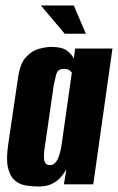

<svg xmlns="http://www.w3.org/2000/svg" viewBox="-20 -672 430 700"><path d="M120 8Q96 8 73 4Q50 0 33 -15Q16 -30 9 -61Q2 -92 10 -146L46 -390Q53 -440 74.5 -463.5Q96 -487 122 -494Q148 -501 167 -501Q206 -501 224 -487.5Q242 -474 249 -458L254 -495H390L320 0H213L222 -54Q214 -41 202 -26.5Q190 -12 170 -2Q150 8 120 8ZM162 -70Q171 -70 178 -75.5Q185 -81 189.5 -90Q194 -99 197 -109.5Q200 -120 202 -129.5Q204 -139 205 -147L242 -408Q240 -409 237 -412.5Q234 -416 228.5 -418.5Q223 -421 214 -421Q201 -421 194 -415.5Q187 -410 184 -397Q181 -384 176 -362L141 -120Q140 -106 140.5 -96Q141 -86 143.5 -80.5Q146 -75 151 -72.5Q156 -70 162 -70ZM216 -549 129 -652H249L293 -549Z"/></svg>

Font: Alumni Sans ExtraBold
Style: Italic
Weight: 800
Italic angle: -8°
Designer: Robert E. Leuschke
Foundry: Robert E. Leuschke
Version: Version 1.016